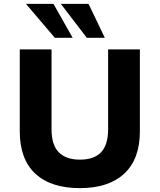

<svg xmlns="http://www.w3.org/2000/svg" viewBox="-20 -960 824 991"><path d="M392 11Q243 11 162.5 -63.5Q82 -138 82 -283V-705H246V-292Q246 -212 283.5 -174Q321 -136 392 -136Q466 -136 502 -174.5Q538 -213 538 -292V-705H702V-283Q702 -139 621.5 -64Q541 11 392 11ZM428 -765 294 -940H437L521 -765ZM263 -765 114 -940H256L355 -765Z"/></svg>

Font: Nunito Sans 7pt ExtraBold
Style: Regular
Weight: 800
Designer: Vernon Adams
Foundry: Vernon Adams
Version: Version 3.101;gftools[0.9.27]